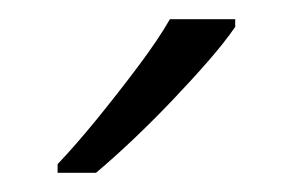

<svg xmlns="http://www.w3.org/2000/svg" viewBox="-20 -786 305 200"><path d="M225 -758Q214 -742 197 -722.5Q180 -703 160 -682Q140 -661 119.5 -641.5Q99 -622 80 -606H40V-615Q59 -635 81 -662Q103 -689 124 -717Q145 -745 157 -766H225Z"/></svg>

Font: Noto Sans Armenian Light
Style: Regular
Weight: 300
Designer: Monotype Design Team
Foundry: Monotype Imaging Inc.
Version: Version 2.007